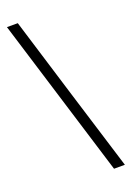

<svg xmlns="http://www.w3.org/2000/svg" viewBox="-176 -837 736 1074"><g transform="rotate(-20 191.5 -299.5)"><path d="M306.6 174.8 14.6 -774.4H79.1L224.6 -299.8L371.1 174.8Z"/></g></svg>

Font: Bpmf GenSeki Gothic R
Style: R
Weight: 400
Foundry: But Ko
Version: Version 1.320